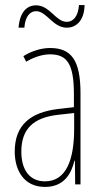

<svg xmlns="http://www.w3.org/2000/svg" viewBox="-20 -726 406 756"><path d="M53 -617H76C79 -662 99 -682 122 -682C164 -682 188 -617 243 -617C280 -617 312 -645 313 -706H291C288 -664 270 -640 243 -640C199 -640 177 -705 122 -705C87 -705 58 -680 53 -617ZM177 -537C143 -537 104 -525 72 -505L83 -483C120 -505 153 -512 177 -512C244 -512 271 -475 271 -355V-304L210 -297C100 -284 38 -234 38 -129C38 -57 73 10 157 10C233 10 261 -43 273 -93H275L276 0H297V-358C297 -489 261 -537 177 -537ZM209 -274 272 -281V-220C272 -97 241 -12 157 -12C99 -12 64 -54 64 -129C64 -217 110 -263 209 -274Z"/></svg>

Font: Noto Sans Tamil ExtraCondensed Thin
Style: Regular
Weight: 100
Width: 2
Designer: Jelle Bosma - Monotype Design Team
Foundry: Monotype Imaging Inc.
Version: Version 2.004